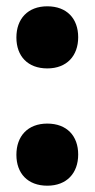

<svg xmlns="http://www.w3.org/2000/svg" viewBox="-20 -580 300 609"><path d="M130 9C192 9 228 -31 228 -90C228 -149 192 -188 130 -188C68 -188 32 -148 32 -89C32 -30 68 9 130 9ZM130 -363C192 -363 228 -403 228 -462C228 -521 192 -560 130 -560C68 -560 32 -520 32 -461C32 -402 68 -363 130 -363Z"/></svg>

Font: Frost ExtraBold
Style: Regular
Weight: 800
Designer: Lee Frost
Foundry: Lee Frost for Ice Communication Norge AS
Version: Version 2.011;hotconv 1.0.107;makeotfexe 2.5.65593